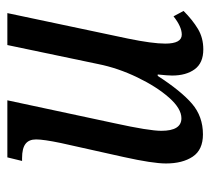

<svg xmlns="http://www.w3.org/2000/svg" viewBox="-46 -530 586 535"><g transform="rotate(-90 247.5 -263.0)"><path d="M304 -77Q304 -89 307 -117H303Q261 -52 225.5 -21.5Q190 9 140 9Q97 9 78 -19.5Q59 -48 59 -94Q59 -131 77 -212L116 -387Q126 -435 126 -456Q126 -476 113.5 -485.5Q101 -495 74 -495H66L76 -536H235L171 -237Q150 -141 150 -107Q150 -51 185 -51Q212 -51 242.5 -85.5Q273 -120 299 -174Q325 -228 336 -283L389 -536H478L407 -200Q393 -132 393 -96Q393 -50 418 -50Q440 -50 469 -73L484 -45Q459 -20 434 -5Q409 10 377 10Q339 10 321.5 -14Q304 -38 304 -77Z"/></g></svg>

Font: Noto Serif Cond
Style: Italic
Weight: 400
Width: 3
Italic angle: -12°
Designer: Monotype Design Team
Foundry: Monotype Imaging Inc.
Version: Version 1.001